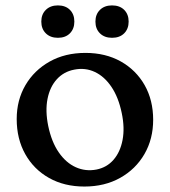

<svg xmlns="http://www.w3.org/2000/svg" viewBox="-20 -675 626 707"><path d="M294.5 -480.2Q368.6 -480.2 424.8 -448.7Q480.9 -417.1 512.5 -361.7Q544 -306.2 544 -233.9Q544 -163.3 511.9 -107.7Q479.7 -52.1 422.6 -20.1Q365.5 11.9 290.7 11.9Q216.8 11.9 160.6 -19.7Q104.5 -51.3 73 -107.4Q41.5 -163.5 41.5 -236.7Q41.5 -306.2 73.6 -361.3Q105.8 -416.3 162.8 -448.3Q219.8 -480.2 294.5 -480.2ZM334.7 -50.6Q373.2 -58.1 398 -86.6Q422.8 -115.1 431.3 -159.6Q439.8 -204 428.3 -258.6Q416.3 -316.8 390.3 -355.2Q364.3 -393.7 329 -410.1Q293.8 -426.6 253.6 -418.6Q214.9 -411.3 189.3 -383.2Q163.7 -355.1 155 -310.9Q146.2 -266.7 157.6 -211Q169.9 -152.2 196.4 -113.9Q222.9 -75.5 258.9 -59.3Q294.8 -43.1 334.7 -50.6ZM193.2 -535.8Q165.5 -535.8 148.8 -552.2Q132.1 -568.7 132.1 -595.5Q132.1 -622.3 148.8 -638.7Q165.5 -655.1 193.2 -655.1Q221.1 -655.1 237.5 -638.7Q253.8 -622.3 253.8 -595.5Q253.8 -568.9 237.5 -552.3Q221.1 -535.8 193.2 -535.8ZM392.5 -535.8Q364.8 -535.8 348.1 -552.2Q331.4 -568.7 331.4 -595.5Q331.4 -622.3 348.1 -638.7Q364.8 -655.1 392.5 -655.1Q420.8 -655.1 437.3 -638.7Q453.7 -622.3 453.7 -595.5Q453.7 -568.9 437.3 -552.3Q420.8 -535.8 392.5 -535.8Z"/></svg>

Font: Fraunces SuperSoft 9pt
Style: Regular
Weight: 900
Version: Version 1.000;[b76b70a41]